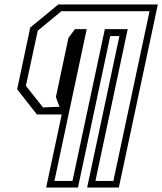

<svg xmlns="http://www.w3.org/2000/svg" viewBox="-20 -720 724 857"><path d="M186 117 255.5 -209H145L56.5 -321.5L115 -597L240 -700H684.5L510.5 117H369L513 -559H472L328 117ZM223 87.5H303.5L448 -590H550L406 87.5H486L647.5 -670H254L148.5 -583L95.5 -337L172 -240.5L245.5 -243.5L229.5 -287L285.5 -551L314.5 -590H367Z"/></svg>

Font: Tourney Thin Light
Style: Italic
Weight: 300
Italic angle: -12°
Version: Version 1.015